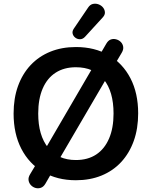

<svg xmlns="http://www.w3.org/2000/svg" viewBox="-20 -971 825 1045"><path d="M393 10Q291 10 214.5 -35Q138 -80 96 -161.5Q54 -243 54 -353Q54 -436 78 -502.5Q102 -569 146.5 -616.5Q191 -664 253.5 -689.5Q316 -715 393 -715Q496 -715 572 -670.5Q648 -626 690 -545Q732 -464 732 -354Q732 -271 708 -204Q684 -137 639.5 -89Q595 -41 532.5 -15.5Q470 10 393 10ZM393 -100Q458 -100 503.5 -130Q549 -160 573.5 -217Q598 -274 598 -353Q598 -473 544.5 -539Q491 -605 393 -605Q329 -605 283 -575.5Q237 -546 212.5 -489.5Q188 -433 188 -353Q188 -234 242 -167Q296 -100 393 -100ZM227 29Q217 46 202.5 51Q188 56 173.5 52Q159 48 148.5 37Q138 26 135.5 10.5Q133 -5 144 -23L189 -98L225 -158L488 -609L514 -657L559 -734Q569 -751 583 -756Q597 -761 612 -757Q627 -753 637.5 -742.5Q648 -732 650.5 -716.5Q653 -701 642 -683L597 -607L561 -547L298 -97L272 -49ZM443 -771Q431 -758 416.5 -757.5Q402 -757 390.5 -765.5Q379 -774 375.5 -787Q372 -800 381 -814L459 -929Q470 -946 485.5 -949.5Q501 -953 516 -947.5Q531 -942 540.5 -930.5Q550 -919 551 -904.5Q552 -890 539 -876Z"/></svg>

Font: Nunito ExtraLight
Style: Bold
Weight: 700
Version: Version 3.602